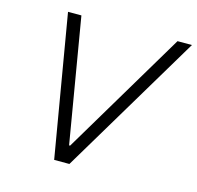

<svg xmlns="http://www.w3.org/2000/svg" viewBox="-101 -794 925 901"><g transform="rotate(15 361.5 -344.0)"><path d="M121 -688 238 0H312L723 -688H653L293 -84H288L186 -688Z"/></g></svg>

Font: Saira UNSAM Light Italic
Style: Regular
Weight: 300
Italic angle: -12°
Designer: Hector Gatti with collaboration of the Omnibus-Type team
Foundry: Omnibus-Type
Version: Version 0.072;PS 000.072;hotconv 1.0.88;makeotf.lib2.5.64775